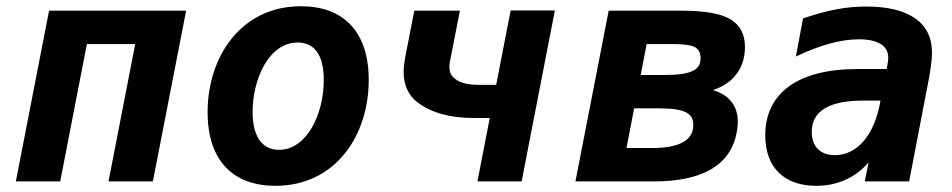

<svg xmlns="http://www.w3.org/2000/svg" viewBox="-20 -581 3050 615"><path d="M30.8 0H172.9L258.3 -439.9H413.1L327.6 0H469.7L576.2 -546.9H137.2Z M862.3 14.2C1054.2 14.2 1161.1 -146.5 1161.1 -324.7C1161.1 -481.9 1078.1 -561 943.8 -561C752 -561 645 -399.4 645 -221.7C645 -64.9 728 14.2 862.3 14.2ZM874 -101.1C822.8 -101.1 789.1 -139.2 789.1 -222.7C789.1 -326.7 840.8 -444.8 933.6 -444.8C985.4 -444.8 1017.1 -407.7 1017.1 -324.2C1017.1 -214.4 961.9 -101.1 874 -101.1Z M1509.3 0H1650.9L1757.3 -547.4H1615.7L1569.3 -309.1H1517.1C1480 -309.1 1453.6 -315.4 1438 -328.1C1434.1 -331.5 1431.2 -334 1429.2 -336.4C1422.4 -344.2 1419.4 -354 1419.4 -366.2C1419.4 -371.1 1419.9 -376.5 1420.9 -382.3L1453.1 -546.9H1307.1L1277.8 -397C1274.9 -381.3 1272.9 -364.7 1272.9 -350.1C1272.9 -308.1 1288.6 -275.4 1316.4 -253.9L1318.4 -252.4C1361.8 -219.7 1421.4 -203.1 1496.6 -203.1H1548.8Z M1823.2 0H2075.7C2230 0 2320.3 -52.2 2339.8 -156.7C2342.3 -169.9 2343.3 -181.6 2343.3 -190.9C2343.3 -232.4 2324.7 -273.9 2263.7 -292.5C2333 -314.9 2366.2 -367.7 2366.2 -429.7C2366.2 -471.2 2351.1 -498.5 2323.7 -516.6C2293.5 -536.6 2243.2 -546.9 2158.2 -546.9H1929.7ZM2032.2 -340.8 2051.3 -439.9H2127.4C2184.6 -439.9 2200.2 -434.1 2209.5 -427.7C2217.8 -421.9 2224.1 -411.1 2224.1 -394C2224.1 -357.4 2194.8 -340.8 2108.4 -340.8ZM1986.8 -106.9 2011.2 -233.9H2092.8C2131.8 -233.9 2160.2 -230 2177.2 -221.2C2192.4 -213.4 2200.7 -201.7 2200.7 -180.7C2200.7 -126 2146 -106.9 2068.4 -106.9Z M2594.2 14.2C2660.2 14.2 2718.8 -10.3 2762.2 -61L2750 0H2892.1L2952.1 -312C2960 -352.1 2965.3 -386.7 2965.3 -412.6C2965.3 -509.8 2889.6 -560.1 2754.4 -560.1C2693.4 -560.1 2633.8 -549.8 2552.2 -522L2529.3 -399.9C2608.4 -437.5 2674.3 -455.1 2731 -455.1C2791 -455.1 2825.2 -435.1 2825.2 -396C2825.2 -391.1 2824.7 -387.7 2824.2 -383.8L2820.3 -359.9H2726.1C2535.2 -359.9 2431.2 -282.2 2431.2 -147.5C2431.2 -43.5 2493.2 14.2 2594.2 14.2ZM2654.3 -84C2607.4 -84 2580.1 -111.8 2580.1 -158.7C2580.1 -225.6 2636.2 -258.8 2745.1 -258.8H2800.3C2782.2 -148.4 2725.1 -84 2654.3 -84Z"/></svg>

Font: Hack
Style: Bold Oblique
Weight: 700
Italic angle: -12°
Monospace: yes
Designer: Christopher Simpkins
Foundry: Christopher Simpkins
Version: Version 2.010